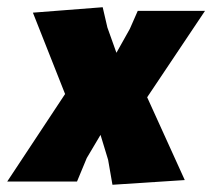

<svg xmlns="http://www.w3.org/2000/svg" viewBox="-51 -502 587 531"><path d="M356 -233 460 -4 260 9 248 -60 227 -129 189 -65 162 0H-31L129 -242L40 -467L233 -482L246 -426L271 -356L308 -422L330 -472H516Z"/></svg>

Font: Alegreya Sans SC Black
Style: Italic
Weight: 900
Italic angle: -7°
Designer: Juan Pablo del Peral
Foundry: Huerta Tipografica
Version: Version 2.007